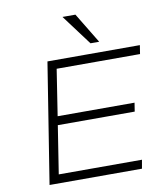

<svg xmlns="http://www.w3.org/2000/svg" viewBox="-99 -1026 972 1109"><g transform="rotate(-10 387.0 -471.5)"><path d="M101 0 213 -705H755L747 -654H258L216 -383H667L659 -332H208L164 -51H652L643 0ZM476 -765 343 -943H419L527 -765Z"/></g></svg>

Font: Nunito Sans 7pt Expanded ExtraLight
Style: Italic
Weight: 250
Width: 7
Italic angle: -9°
Designer: Vernon Adams
Foundry: Vernon Adams
Version: Version 3.101;gftools[0.9.27]